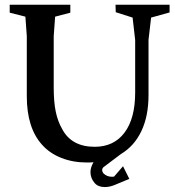

<svg xmlns="http://www.w3.org/2000/svg" viewBox="-20 -672 731 801"><path d="M687.5 -652.3V-620.1L610.4 -598.6L599.6 -505.9V-275.4Q599.6 -187.5 569.8 -125Q540 -62.5 484.4 -29.3L413.1 24.4Q406.2 29.3 406.2 38.1Q406.2 43.9 411.1 50.8Q425.8 65.4 446.3 65.4Q453.1 65.4 456.1 64.5L493.2 21.5L519.5 74.2L460.9 98.6Q438.5 108.4 417 108.4Q389.6 108.4 375 91.8Q357.4 71.3 357.4 45.9Q357.4 26.4 370.1 4.9Q361.3 5.9 341.8 5.9Q284.2 5.9 235.8 -13.2Q187.5 -32.2 155.3 -68.4Q91.8 -138.7 91.8 -270.5V-521.5L85.9 -602.5L20.5 -619.1V-652.3H273.4V-619.1L210 -602.5L204.1 -521.5V-306.6Q204.1 -248 212.4 -207Q220.7 -166 239.3 -133.8Q278.3 -59.6 375 -59.6Q455.1 -59.6 499.5 -118.7Q543.9 -177.7 543.9 -286.1V-504.9L533.2 -598.6L462.9 -621.1L461.9 -652.3Z"/></svg>

Font: Comprehension Dark
Style: Regular
Weight: 700
Designer: Alfredo Marco Pradil
Foundry: Alfredo Marco Pradil
Version: 1.0